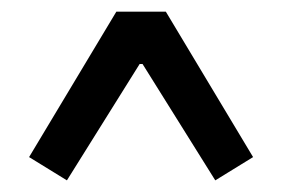

<svg xmlns="http://www.w3.org/2000/svg" viewBox="-20 -720 485 330"><path d="M95 -410 30 -450 180 -700H265L415 -450L350 -410L225 -610H220Z"/></svg>

Font: Cuprum
Style: Regular
Weight: 400
Designer: Jovanny Lemonad
Foundry: Jovanny Lemonad
Version: Version 1.002